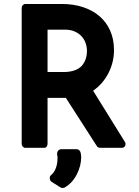

<svg xmlns="http://www.w3.org/2000/svg" viewBox="-20 -743 700 965"><path d="M484 0Q479 0 473.5 -2.5Q468 -5 466 -10L311 -251H219V-21Q219 -12 214.5 -6Q210 0 201 0H107Q100 0 94.5 -6Q89 -12 89 -21V-702Q89 -711 94.5 -717Q100 -723 107 -723H291Q348 -723 396 -707.5Q444 -692 479 -662.5Q514 -633 533.5 -589.5Q553 -546 553 -491Q553 -431 525.5 -376.5Q498 -322 448 -287L607 -31Q611 -26 611 -19Q611 -11 606 -5.5Q601 0 591 0ZM417 -488Q417 -507 410.5 -526Q404 -545 390.5 -560Q377 -575 356 -584.5Q335 -594 306 -594H219V-381H300Q361 -381 391 -412Q417 -442 417 -488ZM238 170Q230 163 230 152Q230 141 238 136Q253 123 261 101Q269 79 269 53Q269 51 269 46.5Q269 42 268 38Q267 37 267 32V27Q267 20 273 13.5Q279 7 288 7H365Q373 7 379 13Q385 19 386 28Q387 32 387.5 38Q388 44 388 47Q388 91 365.5 134.5Q343 178 304 200Q299 202 293 201.5Q287 201 284 199Z"/></svg>

Font: Stadtwerke
Style: Bold
Weight: 700
Designer: Santiago Orozco
Foundry: Typemade
Version: Version 1.003